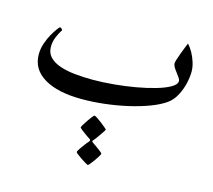

<svg xmlns="http://www.w3.org/2000/svg" viewBox="-113 -569 1203 1084"><g transform="rotate(15 489.0 -27.5)"><path d="M917 -283.7Q917 -252.9 908.2 -214.6Q899.4 -176.3 880.6 -140.9Q861.8 -105.5 832 -84.5Q797.4 -60.1 743.7 -39.8Q689.9 -19.5 625.2 -4.6Q560.5 10.3 491.9 18.3Q423.3 26.4 358.4 26.4Q216.8 26.4 137.5 -21Q58.1 -68.4 58.1 -155.3Q58.1 -188 68.8 -219.7Q79.6 -251.5 94.2 -277.1Q108.9 -302.7 120.8 -318.4Q132.8 -334 134.8 -334Q137.7 -334 143.8 -329.6Q149.9 -325.2 149.9 -319.8Q137.2 -301.3 125.2 -273.2Q113.3 -245.1 113.3 -214.4Q113.3 -177.7 136.2 -154.3Q159.2 -130.9 198.2 -117.9Q237.3 -105 286.4 -100.1Q335.4 -95.2 387.7 -95.2Q445.3 -95.2 510.3 -101.1Q575.2 -106.9 637.5 -117.9Q699.7 -128.9 750.5 -143.8Q801.3 -158.7 831.5 -176.5Q861.8 -194.3 861.8 -213.9Q861.8 -223.6 849.4 -239.7Q836.9 -255.9 824.5 -273.7Q812 -291.5 812 -305.2Q812 -312.5 817.9 -330.8Q823.7 -349.1 831.8 -370.4Q839.8 -391.6 846.9 -409.2Q854 -426.8 856 -431.6Q871.6 -416 885.5 -391.1Q899.4 -366.2 908.2 -337.9Q917 -309.6 917 -283.7ZM544.4 295.9Q544.4 299.8 536.6 312.7Q528.8 325.7 518.1 340.6Q507.3 355.5 498.3 366.2Q489.3 377 486.8 377Q484.9 377 472.7 369.9Q460.4 362.8 445.3 352.5Q430.2 342.3 418.9 333.5Q407.7 324.7 407.7 321.8Q407.7 317.4 418 302Q428.2 286.6 440.7 270.3Q453.1 253.9 460 247.1Q463.4 242.7 463.4 239.3Q463.4 235.4 461.4 233.9Q453.1 228.5 436.8 217.3Q420.4 206.1 407 195.3Q393.6 184.6 393.6 181.2Q393.6 178.7 401.4 165.5Q409.2 152.3 419.9 136.7Q430.7 121.1 439.9 109.4Q449.2 97.7 452.1 97.7Q456.5 97.7 469.5 106.2Q482.4 114.7 497.3 126.2Q512.2 137.7 522.9 147Q533.7 156.2 533.7 157.7Q533.7 160.2 523.7 175Q513.7 189.9 502 206.5Q490.2 223.1 484.4 230Q482.4 231.4 480 234.4Q477.5 237.3 477.5 240.7Q477.5 243.7 482.4 247.1Q490.2 252.4 505.1 262.9Q520 273.4 532.2 283Q544.4 292.5 544.4 295.9Z"/></g></svg>

Font: Scheherazade New SemiBold
Style: Regular
Weight: 600
Designer: SIL International
Foundry: SIL International
Version: Version 4.000